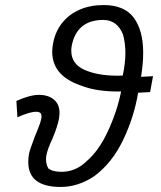

<svg xmlns="http://www.w3.org/2000/svg" viewBox="-20 -743 640 761"><path d="M92 -101Q92 -117 95 -134Q98 -149 118.5 -203Q133 -237.5 138.8 -254.5Q144.5 -271.5 144.5 -282Q144.5 -291.5 139.2 -295.8Q134 -300 123 -300Q97.5 -300 49 -278L45 -343Q99 -367 134 -367Q171.5 -367 193.8 -348.2Q216 -329.5 216 -294.5Q216 -289 214 -274Q208.5 -243 189 -196Q168.5 -153 163.5 -126Q162.5 -120.5 162.5 -111Q162.5 -91.5 171.5 -75.5Q181.5 -68 194.2 -65Q207 -62 224 -62Q251 -62 276 -72.2Q301 -82.5 321.5 -102.5Q371 -144 407.5 -222.5Q444 -301 460 -380.5Q364 -378.5 299 -404.5Q187 -443.5 187 -537.5Q187 -552.5 190 -569Q198.5 -617 225.8 -651.5Q253 -686 295.2 -704.5Q337.5 -723 390.5 -723Q473 -723 510.2 -672.8Q547.5 -622.5 547.5 -534Q547.5 -490.5 539 -438.5L586.5 -441L575 -378L527.5 -375.5Q511 -277.5 467.5 -187.2Q424 -97 354 -45Q290 -2 220.5 -2Q92 -2 92 -101ZM477 -533.5Q477 -571.5 467.5 -606.5Q444 -664 389 -664Q336.5 -664 305 -637.8Q273.5 -611.5 264 -560Q262.5 -550.5 262.5 -542Q262.5 -490 314.2 -466.5Q366 -443 446.5 -443L466.5 -443.5Q477 -493 477 -533.5Z"/></svg>

Font: JuliaMono Light
Style: Italic
Weight: 300
Italic angle: -9°
Monospace: yes
Designer: cormullion
Foundry: corm
Version: Version 0.054; ttfautohint (v1.8.4)